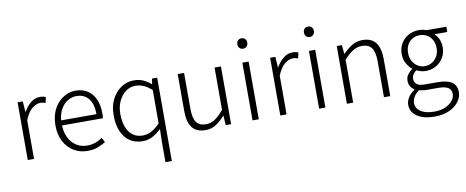

<svg xmlns="http://www.w3.org/2000/svg" viewBox="-80 -1124 4247 1749"><g transform="rotate(-10 2044.0 -250.0)"><path d="M100 0V-534H148L155 -435H157Q184 -484 223 -515.5Q262 -547 308 -547Q324 -547 337 -544.5Q350 -542 362 -536L350 -484Q337 -488 327 -490.5Q317 -493 301 -493Q266 -493 227 -462.5Q188 -432 158 -358V0Z M652 13Q583 13 526.5 -20.5Q470 -54 436.5 -116Q403 -178 403 -266Q403 -331 422 -383Q441 -435 474.5 -471.5Q508 -508 550 -527.5Q592 -547 637 -547Q701 -547 747 -517.5Q793 -488 818 -432.5Q843 -377 843 -299Q843 -288 842.5 -277.5Q842 -267 840 -256H462Q464 -192 488.5 -142.5Q513 -93 556 -64.5Q599 -36 657 -36Q700 -36 734 -48.5Q768 -61 798 -82L821 -39Q789 -19 749 -3Q709 13 652 13ZM462 -303H789Q789 -399 748 -448Q707 -497 637 -497Q594 -497 556 -474Q518 -451 493 -408Q468 -365 462 -303Z M1332 237V35L1335 -69Q1300 -35 1257 -11Q1214 13 1162 13Q1095 13 1045.5 -19Q996 -51 968.5 -113.5Q941 -176 941 -266Q941 -352 974 -415Q1007 -478 1060.5 -512.5Q1114 -547 1177 -547Q1225 -547 1261.5 -530.5Q1298 -514 1334 -484H1336L1343 -534H1391V237ZM1172 -38Q1215 -38 1254 -59.5Q1293 -81 1332 -122V-430Q1292 -466 1256 -481Q1220 -496 1182 -496Q1132 -496 1091.5 -465.5Q1051 -435 1027 -383.5Q1003 -332 1003 -266Q1003 -197 1022.5 -145.5Q1042 -94 1080 -66Q1118 -38 1172 -38Z M1743 13Q1660 13 1620.5 -38Q1581 -89 1581 -193V-534H1640V-200Q1640 -117 1667.5 -78Q1695 -39 1756 -39Q1802 -39 1839.5 -64Q1877 -89 1922 -143V-534H1981V0H1931L1926 -88H1924Q1884 -43 1841.5 -15Q1799 13 1743 13Z M2179 0V-534H2237V0ZM2209 -658Q2188 -658 2175.5 -671.5Q2163 -685 2163 -707Q2163 -728 2175.5 -741Q2188 -754 2209 -754Q2229 -754 2242 -741Q2255 -728 2255 -707Q2255 -685 2242 -671.5Q2229 -658 2209 -658Z M2436 0V-534H2484L2491 -435H2493Q2520 -484 2559 -515.5Q2598 -547 2644 -547Q2660 -547 2673 -544.5Q2686 -542 2698 -536L2686 -484Q2673 -488 2663 -490.5Q2653 -493 2637 -493Q2602 -493 2563 -462.5Q2524 -432 2494 -358V0Z M2795 0V-534H2853V0ZM2825 -658Q2804 -658 2791.5 -671.5Q2779 -685 2779 -707Q2779 -728 2791.5 -741Q2804 -754 2825 -754Q2845 -754 2858 -741Q2871 -728 2871 -707Q2871 -685 2858 -671.5Q2845 -658 2825 -658Z M3052 0V-534H3100L3107 -452H3109Q3149 -492 3192.5 -519.5Q3236 -547 3291 -547Q3374 -547 3413.5 -495.5Q3453 -444 3453 -341V0H3395V-333Q3395 -416 3367.5 -455.5Q3340 -495 3277 -495Q3231 -495 3194 -471Q3157 -447 3110 -399V0Z M3819 254Q3752 254 3703 236Q3654 218 3627 185.5Q3600 153 3600 108Q3600 73 3621 39.5Q3642 6 3680 -19V-24Q3659 -36 3645.5 -57.5Q3632 -79 3632 -110Q3632 -145 3652 -170Q3672 -195 3691 -208V-212Q3665 -234 3643.5 -271.5Q3622 -309 3622 -358Q3622 -414 3647.5 -456.5Q3673 -499 3716.5 -523Q3760 -547 3812 -547Q3835 -547 3853.5 -543Q3872 -539 3885 -534H4066V-485H3946Q3971 -464 3986 -431Q4001 -398 4001 -357Q4001 -302 3975.5 -259.5Q3950 -217 3907.5 -193Q3865 -169 3812 -169Q3791 -169 3768 -175Q3745 -181 3727 -191Q3710 -178 3697.5 -160Q3685 -142 3685 -117Q3685 -89 3706 -69.5Q3727 -50 3785 -50H3898Q3988 -50 4031.5 -20.5Q4075 9 4075 73Q4075 119 4043.5 161Q4012 203 3954.5 228.5Q3897 254 3819 254ZM3812 -214Q3848 -214 3878 -232Q3908 -250 3926.5 -282.5Q3945 -315 3945 -358Q3945 -402 3927 -434Q3909 -466 3879 -483Q3849 -500 3812 -500Q3776 -500 3746 -483Q3716 -466 3698.5 -434.5Q3681 -403 3681 -358Q3681 -315 3699 -282.5Q3717 -250 3747 -232Q3777 -214 3812 -214ZM3825 209Q3884 209 3926.5 190Q3969 171 3993 141.5Q4017 112 4017 81Q4017 37 3986 19.5Q3955 2 3897 2H3787Q3778 2 3759.5 0Q3741 -2 3720 -7Q3686 17 3670.5 45.5Q3655 74 3655 101Q3655 149 3699.5 179Q3744 209 3825 209Z"/></g></svg>

Font: Noto Sans KR Thin Light
Style: Regular
Weight: 300
Version: Version 2.004-H2;hotconv 1.0.118;makeotfexe 2.5.65603